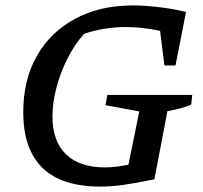

<svg xmlns="http://www.w3.org/2000/svg" viewBox="-20 -681 749 710"><path d="M351 9Q66 9 66 -267Q66 -386 116.5 -474.5Q167 -563 258.5 -612Q350 -661 472 -661Q512 -661 564.5 -655Q617 -649 668 -637L629 -439H588L572 -567Q507 -581 444 -581Q366 -581 291 -556Q256 -517 230 -465.5Q204 -414 189 -358Q174 -302 174 -250Q174 -159 224 -110.5Q274 -62 368 -62Q406 -62 455 -72L495 -269L370 -292L377 -330H691L687 -294Q655 -280 599 -270L551 -18Q484 -4 437.5 2.5Q391 9 351 9Z"/></svg>

Font: Piazzolla Medium
Style: Italic
Weight: 500
Italic angle: -11.3°
Designer: Juan Pablo del Peral
Foundry: Huerta Tipografica
Version: Version 1.330